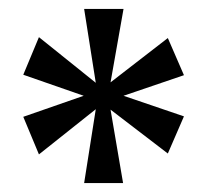

<svg xmlns="http://www.w3.org/2000/svg" viewBox="-20 -780 463 429"><path d="M168 -371H255L227 -535L355 -437L391 -520L256 -566L391 -612L355 -695L227 -596L256 -760H168L194 -595L67 -697L32 -613L167 -566L32 -519L67 -435L194 -536Z"/></svg>

Font: Noto Serif Bengali Condensed SemiBold
Style: Regular
Weight: 600
Width: 3
Designer: Juan Bruce, Universal Thirst, Indian Type Foundry and the Monotype Design Team.
Foundry: Monotype Imaging Inc.
Version: Version 2.003